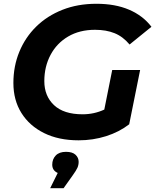

<svg xmlns="http://www.w3.org/2000/svg" viewBox="-20 -732 823 1018"><path d="M397 12Q291 12 213.5 -26.5Q136 -65 93.5 -133Q51 -201 51 -292Q51 -381 82.5 -457.5Q114 -534 172 -591Q230 -648 311 -680Q392 -712 491 -712Q591 -712 664.5 -680.5Q738 -649 783 -590L667 -496Q632 -538 587.5 -556Q543 -574 484 -574Q402 -574 341.5 -538.5Q281 -503 248 -441Q215 -379 215 -302Q215 -223 266.5 -174.5Q318 -126 418 -126Q479 -126 533 -151L575 -361H723L665 -73Q612 -32 542.5 -10Q473 12 397 12ZM246 266 286 185Q257 172 257 141Q257 112 275.5 92.5Q294 73 330 73Q364 73 380.5 88.5Q397 104 397 126Q397 143 390.5 157.5Q384 172 366 197L317 266Z"/></svg>

Font: Montserrat
Style: Bold Italic
Weight: 700
Italic angle: -11.3°
Designer: Julieta Ulanovsky
Foundry: Julieta Ulanovsky
Version: Version 9.000; ttfautohint (v1.8.4.7-5d5b)